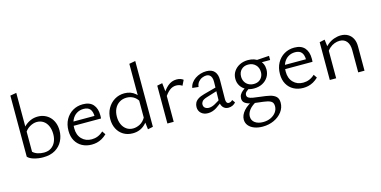

<svg xmlns="http://www.w3.org/2000/svg" viewBox="-90 -1216 3977 2003"><g transform="rotate(-15 1898.5 -214.0)"><path d="M248.6 5.6Q199.4 5.6 152.5 -7.5Q105.6 -20.7 83.4 -45L150.3 -81.1Q170.3 -60.8 202.8 -50.4Q235.3 -40.1 269.1 -40.1Q316 -40.1 347.8 -61.7Q379.6 -83.3 395.8 -119.8Q411.9 -156.3 411.9 -200.9Q411.9 -252.6 394.9 -290.2Q377.9 -327.9 347.8 -348Q317.7 -368.1 277.3 -368.1Q240.3 -368.1 200.2 -344.9Q160.1 -321.7 133.3 -272L109.4 -304.2Q132.4 -338.9 161.8 -365Q191.2 -391.1 226.1 -405.6Q261 -420.1 301.9 -420.1Q340.5 -420.1 373.7 -406.4Q407 -392.7 431.8 -366.9Q456.6 -341.2 470.6 -304.4Q484.7 -267.7 484.7 -221.3Q484.7 -160.8 458.3 -109Q431.9 -57.1 379.5 -25.7Q327 5.6 248.6 5.6ZM83.4 -45V-705.1L150.3 -716.6V-81.1Z M773.6 8.6Q715.1 8.6 669.9 -15.9Q624.7 -40.4 599.3 -85.5Q573.9 -130.7 573.9 -193.1Q573.9 -261.9 602.4 -313.6Q631 -365.3 679.4 -393.8Q727.9 -422.4 789 -422.4Q862.7 -422.4 899.8 -380.3Q936.8 -338.2 936.8 -264.6Q936.8 -256.5 936.6 -247.5Q936.5 -238.4 935.2 -229.8H876.4V-265.2Q876.4 -319.4 854.2 -346.5Q832.1 -373.6 784.5 -373.6Q741.4 -373.6 708.3 -352.5Q675.2 -331.3 656.9 -292.9Q638.6 -254.5 638.6 -202.4Q638.6 -130.1 679.9 -87.5Q721.1 -44.8 787 -44.8Q820.9 -44.8 851.9 -57Q882.8 -69.2 912 -95.9L936.7 -59.1Q909.8 -33.7 882.5 -18.7Q855.1 -3.6 828 2.5Q800.9 8.6 773.6 8.6ZM612.5 -229.8 621.1 -273.4H925.8V-229.8Z M1216.8 5.6Q1159.5 5.6 1116.4 -20.6Q1073.3 -46.9 1049.8 -92.8Q1026.3 -138.7 1026.3 -197.3Q1026.3 -261.4 1054.5 -312.1Q1082.8 -362.7 1130.6 -391.8Q1178.4 -420.8 1237.5 -420.8Q1272.1 -420.8 1301.7 -410.2Q1331.4 -399.5 1355.2 -378.4Q1379 -357.3 1392.9 -326.2L1374.3 -296.3Q1353.7 -333.5 1320.8 -352.1Q1287.9 -370.8 1247.7 -370.8Q1204.3 -370.8 1170.5 -349.8Q1136.6 -328.8 1118 -291.3Q1099.5 -253.7 1099.5 -203.7Q1099.5 -157.9 1115.7 -121.4Q1131.9 -85 1162 -63.8Q1192.1 -42.6 1232.8 -42.6Q1269.7 -42.6 1307.5 -62.1Q1345.2 -81.6 1372.3 -130L1400 -112.6Q1378 -73.3 1350.4 -46.7Q1322.8 -20.2 1289.4 -7.3Q1256.1 5.6 1216.8 5.6ZM1379 5.9 1368.1 -87.3V-704.4L1435.2 -716.6V-5.9Z M1590.5 0V-408.8L1647.1 -420.4L1658.6 -314.8V0ZM1646.6 -260.4 1630 -285.4Q1662.8 -347.6 1704.9 -383.5Q1747.1 -419.3 1800 -419.3Q1821.1 -419.3 1840 -413.7Q1859 -408 1872.5 -396.7L1844.2 -339.6Q1832.6 -348.8 1815.4 -354.1Q1798.1 -359.4 1780.3 -359.4Q1741.1 -359.4 1708.6 -333.9Q1676 -308.3 1646.6 -260.4Z M2250 6Q2212 6 2190 -21.5Q2168 -49 2169 -101L2173 -290Q2174 -321 2166.5 -340.5Q2159 -360 2145 -369.5Q2131 -379 2111 -379Q2090 -379 2066 -369Q2042 -359 2024.5 -338Q2007 -317 2003 -284L1937 -291Q1942 -320 1959 -344Q1976 -368 2002 -385.5Q2028 -403 2059 -412.5Q2090 -422 2122 -422Q2182 -422 2210.5 -388.5Q2239 -355 2238 -298L2236 -88Q2236 -66 2243.5 -54Q2251 -42 2265 -42Q2276 -42 2287 -47Q2298 -52 2306 -62L2329 -30Q2316 -14 2295 -4Q2274 6 2250 6ZM2029 6Q1984 6 1956 -19.5Q1928 -45 1928 -86Q1928 -110 1938 -131Q1948 -152 1972.5 -168.5Q1997 -185 2041 -197L2207 -242L2212 -206L2058 -158Q2020 -146 2007.5 -130Q1995 -114 1995 -96Q1995 -71 2012 -58.5Q2029 -46 2053 -46Q2083 -46 2119 -65.5Q2155 -85 2199 -116L2210 -92Q2167 -51 2122 -22.5Q2077 6 2029 6Z M2544.3 289Q2494.2 289 2454.7 274.1Q2415.3 259.3 2392.8 231.6Q2370.4 204 2370.4 166.7Q2370.4 119.7 2410.8 73.2Q2451.1 26.7 2533.9 -8L2554.1 14.9Q2494.5 45 2467 80.6Q2439.5 116.3 2439.5 152.9Q2439.5 195.6 2473.2 219.9Q2506.9 244.2 2560.8 244.2Q2606.1 244.2 2642.6 227.2Q2679.1 210.1 2700.4 180.9Q2721.8 151.7 2721.8 116.2Q2721.8 84.1 2705.5 68.9Q2689.1 53.8 2655 46.7Q2620.8 39.6 2566.2 33.9Q2522.3 29.6 2484.1 21.8Q2446 13.9 2423.1 -3.3Q2400.2 -20.5 2400.2 -51.9Q2400.2 -76.5 2411.7 -95.6Q2423.2 -114.7 2444.5 -131.3Q2465.8 -147.8 2495.3 -163.8L2521.1 -139.6Q2495.7 -126.4 2477.6 -110.9Q2459.4 -95.5 2459.4 -73.8Q2459.4 -54.9 2474.8 -44.6Q2490.2 -34.4 2521.9 -28.9Q2553.6 -23.4 2602.1 -18.1Q2657.2 -12.4 2699.1 -2.8Q2741 6.9 2764.6 29.1Q2788.2 51.2 2788.2 95.2Q2788.2 149.6 2754.9 193.8Q2721.5 238 2666.2 263.5Q2610.9 289 2544.3 289ZM2559.2 -119Q2510.8 -119 2473.8 -138.1Q2436.7 -157.3 2416.1 -190.4Q2395.4 -223.5 2395.4 -265.8Q2395.4 -311.2 2418.9 -346.4Q2442.4 -381.6 2482.2 -401.6Q2522.1 -421.7 2572.5 -421.7Q2644.8 -421.7 2689.9 -381.4Q2734.9 -341.1 2734.9 -277.3Q2734.9 -232.2 2712.4 -196.1Q2689.8 -160.1 2650.1 -139.5Q2610.4 -119 2559.2 -119ZM2569.2 -164.8Q2600.6 -164.8 2623.4 -177.8Q2646.1 -190.8 2659 -214Q2671.9 -237.3 2671.9 -266.5Q2671.9 -315 2641.2 -345.4Q2610.6 -375.9 2561.5 -375.9Q2516.4 -375.9 2488 -347.7Q2459.5 -319.5 2459.5 -272.8Q2459.5 -241.8 2473.4 -217.2Q2487.3 -192.6 2512.3 -178.7Q2537.2 -164.8 2569.2 -164.8ZM2642.9 -362.5 2632.6 -396.6 2797.1 -407.5V-362.5Z M3057.6 8.6Q2999.1 8.6 2953.9 -15.9Q2908.7 -40.4 2883.3 -85.5Q2857.9 -130.7 2857.9 -193.1Q2857.9 -261.9 2886.4 -313.6Q2915 -365.3 2963.4 -393.8Q3011.9 -422.4 3073 -422.4Q3146.7 -422.4 3183.8 -380.3Q3220.8 -338.2 3220.8 -264.6Q3220.8 -256.5 3220.6 -247.5Q3220.5 -238.4 3219.2 -229.8H3160.4V-265.2Q3160.4 -319.4 3138.2 -346.5Q3116.1 -373.6 3068.5 -373.6Q3025.4 -373.6 2992.3 -352.5Q2959.2 -331.3 2940.9 -292.9Q2922.6 -254.5 2922.6 -202.4Q2922.6 -130.1 2963.9 -87.5Q3005.1 -44.8 3071 -44.8Q3104.9 -44.8 3135.9 -57Q3166.8 -69.2 3196 -95.9L3220.7 -59.1Q3193.8 -33.7 3166.5 -18.7Q3139.1 -3.6 3112 2.5Q3084.9 8.6 3057.6 8.6ZM2896.5 -229.8 2905.1 -273.4H3209.8V-229.8Z M3651.3 0V-240.3Q3651.3 -300.7 3624.2 -334.5Q3597.1 -368.4 3547.4 -368.4Q3521.1 -368.4 3492.4 -357.9Q3463.6 -347.3 3438.6 -325.1Q3413.5 -302.8 3395.4 -267.7L3371.7 -290.6Q3394.7 -336.2 3428.4 -364.7Q3462.1 -393.2 3500.3 -406.6Q3538.6 -420 3574.5 -420Q3617.9 -420 3650.5 -401.3Q3683 -382.6 3701.2 -347.7Q3719.4 -312.8 3719.4 -263.4V0ZM3344.5 0V-408.1L3401.1 -420.4L3413.3 -321.3V0Z"/></g></svg>

Font: Ysabeau
Style: Bold
Weight: 700
Designer: Christian Thalmann (Catharsis Fonts)
Version: Version 2.000;gftools[0.9.27.dev2+g8671c4b]